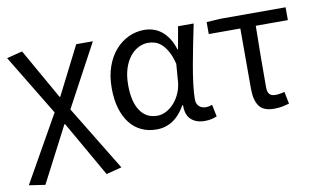

<svg xmlns="http://www.w3.org/2000/svg" viewBox="-77 -717 1804 1090"><g transform="rotate(-10 824.5 -171.5)"><path d="M10 199 226 -183 14 -533 104 -556 269 -265H273L414 -543H510L317 -184L545 190L456 213L273 -107H269L103 213Z M780 13Q733 13 694 -5Q655 -23 627.5 -58Q600 -93 584.5 -144Q569 -195 569 -262Q569 -332 588.5 -386.5Q608 -441 641 -478.5Q674 -516 717 -536Q760 -556 807 -556Q833 -556 858 -548.5Q883 -541 905 -524Q927 -507 945 -480Q963 -453 975 -414H978L1001 -543H1091Q1080 -489 1068 -430Q1056 -371 1046 -314.5Q1036 -258 1029.5 -207Q1023 -156 1023 -119Q1023 -91 1038.5 -77Q1054 -63 1077 -63Q1086 -63 1096 -65Q1106 -67 1114 -70L1128 -1Q1116 4 1099 8.5Q1082 13 1058 13Q1009 13 979.5 -13.5Q950 -40 951 -97H947Q885 13 780 13ZM797 -63Q824 -63 849.5 -76.5Q875 -90 895.5 -113Q916 -136 929.5 -167Q943 -198 946 -232L954 -335Q943 -379 927 -407.5Q911 -436 893 -452Q875 -468 855.5 -474Q836 -480 817 -480Q788 -480 760.5 -466Q733 -452 711.5 -425Q690 -398 677 -357.5Q664 -317 664 -263Q664 -167 699 -115Q734 -63 797 -63Z M1243 -543H1621V-469H1436Q1434 -376 1433.5 -287.5Q1433 -199 1433 -116Q1433 -87 1444 -75Q1455 -63 1478 -63Q1502 -63 1531 -71L1545 -1Q1528 4 1506 8.5Q1484 13 1458 13Q1396 13 1371.5 -21.5Q1347 -56 1347 -122V-469H1165V-538Z"/></g></svg>

Font: Kinto Sans
Style: Regular
Weight: 400
Designer: Authors: Ryoko NISHIZUKA  (kana & ideographs); Paul D. Hunt (Latin, Greek & Cyrillic); Wenlong ZHANG  (bopomofo); Sandol
Foundry: Adobe Systems Incorporated, ookami Inc.
Version: Version 0.001